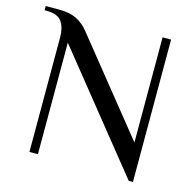

<svg xmlns="http://www.w3.org/2000/svg" viewBox="-100 -762 884 873"><g transform="rotate(15 342.5 -325.0)"><path d="M580 10 150 -525V0H110V-540Q110 -585 91 -612.5Q72 -640 20 -640H10V-660H75Q124 -660 155.5 -644Q187 -628 210 -600L560 -165V-660H600V10Z"/></g></svg>

Font: El Messiri
Style: Regular
Weight: 400
Designer: Mohamed Gaber
Foundry: Kief Type Foundry
Version: Version 2.020